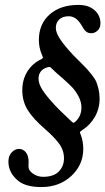

<svg xmlns="http://www.w3.org/2000/svg" viewBox="-20 -736 422 769"><path d="M94.7 -87.4Q94.7 -85.4 94.2 -79.1Q93.8 -72.8 94.2 -67.9Q94.2 -52.7 112.5 -40.3Q130.9 -27.8 152.3 -27.8Q194.8 -27.8 215.6 -49.1Q236.3 -70.3 236.3 -102.1Q236.3 -134.3 216.1 -161.4Q195.8 -188.5 160.2 -219.2Q111.8 -261.2 90.6 -295.9Q69.3 -330.6 69.3 -374.5Q69.3 -417.5 89.8 -450Q110.4 -482.4 144.5 -498.5Q151.4 -502 151.9 -504.4Q152.3 -506.8 147 -519Q135.7 -545.4 135.7 -576.2Q135.7 -639.6 178.7 -678Q221.7 -716.3 293.9 -716.3Q335 -716.3 358.6 -695.3Q382.3 -674.3 382.3 -642.6Q382.3 -624.5 371.1 -613.8Q359.9 -603 345.7 -603Q332 -603 323.7 -610.6Q315.4 -618.2 305.7 -636.2Q284.7 -670.9 255.4 -670.9Q230 -670.9 216.8 -657.7Q203.6 -644.5 203.6 -624.5Q203.6 -605.5 220 -580.3Q236.3 -555.2 272.9 -515.6Q282.2 -506.3 301.5 -487.1Q320.8 -467.8 328.1 -460Q335.4 -452.1 348.1 -436Q360.8 -419.9 365.7 -408Q370.6 -396 374.8 -378.4Q378.9 -360.8 378.9 -340.8Q378.9 -300.8 359.9 -267.8Q340.8 -234.9 310.1 -215.3Q301.3 -209.5 300.3 -207.3Q299.3 -205.1 302.7 -198.2Q313.5 -171.4 313.5 -139.6Q313.5 -75.7 265.6 -31.2Q217.8 13.2 146 13.2Q86.4 13.2 56.2 -9.3Q13.7 -42 13.7 -88.9Q13.7 -111.3 26.6 -125.5Q39.6 -139.6 56.2 -139.6Q72.8 -139.6 83.7 -125.7Q94.7 -111.8 94.7 -87.4ZM284.7 -251.5Q306.2 -272.5 306.2 -305.7Q306.2 -328.1 294.2 -350.6Q282.2 -373 268.8 -386.7Q255.4 -400.4 231.4 -421.9Q203.1 -445.8 188.5 -460.4Q182.6 -467.3 179.2 -467.8Q175.8 -468.3 166.5 -465.3Q150.9 -460.4 142.6 -448.7Q134.3 -437 134.3 -421.4Q134.3 -400.9 149.4 -376.7Q164.6 -352.5 201.7 -312.5Q210.9 -302.7 221.2 -292.7Q231.4 -282.7 243.7 -271.2Q255.9 -259.8 261.2 -254.4Q271 -244.6 274.4 -244.4Q277.8 -244.1 284.7 -251.5Z"/></svg>

Font: Cooper* Medium
Style: Italic
Weight: 500
Italic angle: -7°
Designer: Owen Earl
Foundry: indestructible type*
Version: Version 0.001